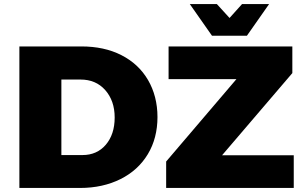

<svg xmlns="http://www.w3.org/2000/svg" viewBox="-20 -931 1516 951"><path d="M581 -658C524 -687 458 -701 383 -701H76V0H376C452 0 519 -15 577 -44C635 -73 680 -114 712 -167C744 -220 760 -282 760 -351C760 -420 744 -482 713 -535C682 -588 638 -629 581 -658ZM504 -214C475 -180 436 -163 389 -163H284V-537H379C429 -537 470 -520 501 -485C532 -450 548 -405 548 -349C548 -293 533 -248 504 -214ZM815 -701V-539H1151L803 -131V0H1435V-162H1080L1428 -569V-701ZM1179 -911 1117 -842 1054 -911H920L1030 -754H1203L1313 -911Z"/></svg>

Font: Argentum Sans ExtraBold
Style: Regular
Weight: 800
Designer: Julieta Ulanovsky
Foundry: Julieta Ulanovsky
Version: Version 5.001;February 15, 2019;FontCreator 11.5.0.2425 64-b